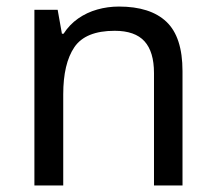

<svg xmlns="http://www.w3.org/2000/svg" viewBox="-20 -566 658 586"><path d="M343 -546Q439 -546 488 -499.5Q537 -453 537 -349V0H450V-343Q450 -408 421 -440Q392 -472 330 -472Q241 -472 207 -422Q173 -372 173 -278V0H85V-536H156L169 -463H174Q192 -491 218.5 -509.5Q245 -528 277 -537Q309 -546 343 -546Z"/></svg>

Font: lgurmukhi15
Style: Book
Weight: 400
Designer: Jelle Bosma - Monotype Design Team
Foundry: Monotype Imaging Inc.
Version: Version 2.003